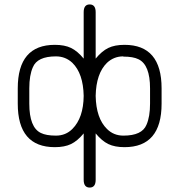

<svg xmlns="http://www.w3.org/2000/svg" viewBox="-20 -663 808 865"><path d="M411 -62V147Q411 182 384 182Q357 182 357 147V-62Q329 -28 300 -14Q271 0 227 0Q60 0 60 -196V-265Q60 -461 227 -461Q271 -461 300 -447Q329 -433 357 -399V-608Q357 -643 384 -643Q411 -643 411 -608V-399Q439 -433 468 -447Q497 -461 541 -461Q708 -461 708 -265V-196Q708 0 541 0Q497 0 468 -14Q439 -28 411 -62ZM656 -196V-265Q656 -371 604 -396Q580 -408 536 -408Q535 -408 535 -409Q493 -409 462 -380Q413 -332 411 -231Q413 -130 462 -82Q492 -52 536 -52Q620 -52 640 -101Q656 -137 656 -196ZM112 -265V-196Q112 -89 164 -64Q188 -52 232 -52Q276 -52 306 -82Q356 -132 357 -231Q355 -332 306 -380Q275 -409 232 -409Q148 -409 128 -360Q112 -324 112 -265Z"/></svg>

Font: Jura
Style: Regular
Weight: 400
Designer: Daniel Johnson, Alexei Vanyashin
Foundry: Daniel Johnson
Version: Version 5.103